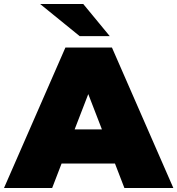

<svg xmlns="http://www.w3.org/2000/svg" viewBox="-39 -937 884 957"><path d="M-19 0 287 -700H519L825 0H581L534 -122H268L221 0ZM333 -292H469L401 -468ZM358 -757 161 -917H376L508 -757Z"/></svg>

Font: Montserrat Black
Style: Regular
Weight: 900
Designer: Julieta Ulanovsky
Foundry: Julieta Ulanovsky
Version: Version 9.000; ttfautohint (v1.8.4.7-5d5b)